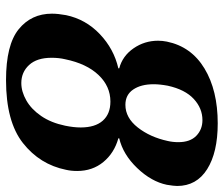

<svg xmlns="http://www.w3.org/2000/svg" viewBox="-74 -676 760 653"><g transform="rotate(90 306.5 -350.0)"><path d="M27 -146Q27 -167 32 -194Q46 -261 96.5 -309Q147 -357 213 -372V-375Q171 -386 145 -423.5Q119 -461 119 -507Q119 -522 122 -537Q139 -620 213.5 -665Q288 -710 400 -710Q499 -710 556 -674Q613 -638 613 -572Q613 -561 609 -537Q598 -484 552 -436Q506 -388 451 -375V-372Q501 -358 531.5 -321Q562 -284 562 -232Q562 -211 558 -194Q540 -105 467 -47.5Q394 10 253 10Q133 10 80 -33Q27 -76 27 -146ZM460 -540Q464 -557 464 -576Q464 -616 442.5 -637Q421 -658 389 -658Q349 -658 317 -628.5Q285 -599 272 -540Q267 -513 267 -492Q267 -449 285 -422.5Q303 -396 337 -396Q381 -396 414 -438Q447 -480 460 -540ZM408 -191Q414 -220 414 -244Q414 -293 391 -319Q368 -345 326 -345Q274 -345 235.5 -304.5Q197 -264 182 -191Q177 -170 177 -145Q177 -95 201.5 -68.5Q226 -42 263 -42Q292 -42 322 -59Q352 -76 375 -109.5Q398 -143 408 -191Z"/></g></svg>

Font: Trirong
Style: Bold Italic
Weight: 700
Italic angle: -12°
Designer: Katatrad Team
Foundry: CadsonDemak
Version: Version 1.001